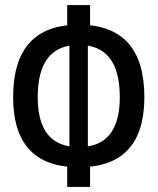

<svg xmlns="http://www.w3.org/2000/svg" viewBox="-20 -733 626 763"><path d="M293 -68.4Q32.2 -68.4 32.2 -346.7Q32.2 -634.8 293 -634.8Q553.7 -634.8 553.7 -346.7Q553.7 -68.4 293 -68.4ZM247.1 9.8V-101.6L255.9 -132.3V-580.6L247.1 -609.4V-712.9H337.9V-609.4L329.1 -580.6V-132.3L337.9 -101.6V9.8ZM293 -148.4Q456.1 -148.4 456.1 -346.7Q456.1 -554.7 293 -554.7Q129.9 -554.7 129.9 -346.7Q129.9 -148.4 293 -148.4Z"/></svg>

Font: Cascadia Code
Style: Regular
Weight: 400
Designer: Aaron Bell
Foundry: Saja Typeworks
Version: Version 2404.023